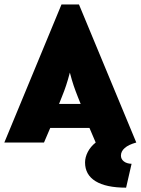

<svg xmlns="http://www.w3.org/2000/svg" viewBox="-26 -651 643 877"><path d="M550 206.2Q458.3 206.2 410.4 176.7Q362.5 147.2 362.5 91Q362.5 67.4 375 43.1Q387.5 18.8 411.1 0L382.6 -66.7H203.5L175 0H-6.2L254.9 -630.6H334.7L596.5 0Q561.1 9.7 543.8 25Q526.4 40.3 526.4 59.7Q526.4 75.7 539.6 86.1Q552.8 96.5 575 97.2ZM243.8 -176.4H342.4L329.9 -207.6Q318.8 -235.4 310.4 -260.1Q302.1 -284.7 293.1 -319.4Q284 -284.7 276 -260.8Q268.1 -236.8 256.2 -207.6Z"/></svg>

Font: Afacad Flux Black
Style: Regular
Weight: 900
Designer: Kristian Moeller
Foundry: Dicotype
Version: Version 1.100